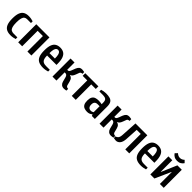

<svg xmlns="http://www.w3.org/2000/svg" viewBox="394 -2211 3755 3755"><g transform="rotate(45 2271.5 -333.5)"><path d="M247 10Q178 10 132.5 -15Q87 -40 64.5 -96.5Q42 -153 42 -250Q42 -347 64 -403.5Q86 -460 129.5 -485Q173 -510 237 -510Q272 -510 306.5 -504Q341 -498 363 -490V-443H257Q224 -443 200.5 -427Q177 -411 164.5 -369Q152 -327 152 -250Q152 -173 165 -131.5Q178 -90 203.5 -73.5Q229 -57 267 -57H373V-10Q351 -3 316.5 3.5Q282 10 247 10Z M453 0V-500H818V0H708V-428H563V0Z M1145 10Q1068 10 1019.5 -15Q971 -40 948 -96.5Q925 -153 925 -250Q925 -347 946.5 -403.5Q968 -460 1009.5 -485Q1051 -510 1110 -510Q1169 -510 1210 -485Q1251 -460 1273 -403.5Q1295 -347 1295 -250V-217H1035Q1035 -127 1066 -92Q1097 -57 1165 -57H1271V-10Q1249 -3 1214.5 3.5Q1180 10 1145 10ZM1035 -283H1185Q1185 -349 1175 -385Q1165 -421 1148 -434.5Q1131 -448 1110 -448Q1089 -448 1072 -434.5Q1055 -421 1045 -385Q1035 -349 1035 -283Z M1726 10Q1680 10 1653 -13.5Q1626 -37 1616 -75L1591 -170Q1576 -227 1532 -227H1511V0H1401V-500H1511V-298H1532Q1545 -298 1556.5 -309.5Q1568 -321 1581 -355L1609 -428Q1625 -468 1648.5 -489Q1672 -510 1716 -510Q1740 -510 1759 -505Q1778 -500 1778 -500V-453Q1750 -453 1738 -443.5Q1726 -434 1721 -422L1696 -355Q1680 -312 1662.5 -292.5Q1645 -273 1622 -267V-263Q1649 -257 1671.5 -236.5Q1694 -216 1706 -170L1728 -85Q1732 -70 1746 -58.5Q1760 -47 1788 -47V0Q1788 0 1769.5 5Q1751 10 1726 10Z M1935 0V-428H1808V-500H2171V-428H2045V0Z M2366 10Q2323 10 2288 -3Q2253 -16 2233 -50.5Q2213 -85 2213 -150Q2213 -214 2233.5 -248.5Q2254 -283 2290 -295.5Q2326 -308 2373 -308Q2396 -308 2419.5 -305Q2443 -302 2463 -298V-340Q2463 -403 2434.5 -423Q2406 -443 2356 -443H2256V-490Q2279 -498 2312.5 -504Q2346 -510 2376 -510Q2441 -510 2485 -496.5Q2529 -483 2551 -446.5Q2573 -410 2573 -340V0H2491L2479 -30H2474Q2457 -14 2430 -2Q2403 10 2366 10ZM2403 -57Q2422 -57 2438 -63.5Q2454 -70 2463 -77V-242H2403Q2383 -242 2364.5 -234Q2346 -226 2334.5 -206Q2323 -186 2323 -150Q2323 -113 2334.5 -93Q2346 -73 2364.5 -65Q2383 -57 2403 -57Z M3028 10Q2982 10 2955 -13.5Q2928 -37 2918 -75L2893 -170Q2878 -227 2834 -227H2813V0H2703V-500H2813V-298H2834Q2847 -298 2858.5 -309.5Q2870 -321 2883 -355L2911 -428Q2927 -468 2950.5 -489Q2974 -510 3018 -510Q3042 -510 3061 -505Q3080 -500 3080 -500V-453Q3052 -453 3040 -443.5Q3028 -434 3023 -422L2998 -355Q2982 -312 2964.5 -292.5Q2947 -273 2924 -267V-263Q2951 -257 2973.5 -236.5Q2996 -216 3008 -170L3030 -85Q3034 -70 3048 -58.5Q3062 -47 3090 -47V0Q3090 0 3071.5 5Q3053 10 3028 10Z M3162 10Q3137 10 3119 5Q3101 0 3100 0V-47Q3127 -47 3150 -73Q3173 -99 3177 -160L3197 -500H3525V0H3415V-428H3303L3287 -160Q3282 -73 3247 -31.5Q3212 10 3162 10Z M3852 10Q3775 10 3726.5 -15Q3678 -40 3655 -96.5Q3632 -153 3632 -250Q3632 -347 3653.5 -403.5Q3675 -460 3716.5 -485Q3758 -510 3817 -510Q3876 -510 3917 -485Q3958 -460 3980 -403.5Q4002 -347 4002 -250V-217H3742Q3742 -127 3773 -92Q3804 -57 3872 -57H3978V-10Q3956 -3 3921.5 3.5Q3887 10 3852 10ZM3742 -283H3892Q3892 -349 3882 -385Q3872 -421 3855 -434.5Q3838 -448 3817 -448Q3796 -448 3779 -434.5Q3762 -421 3752 -385Q3742 -349 3742 -283Z M4108 0V-500H4215V-183H4220L4356 -500H4478V0H4371V-327H4366L4220 0ZM4288 -557Q4239 -557 4205 -577Q4171 -597 4150 -630L4196 -677Q4211 -662 4234.5 -649.5Q4258 -637 4288 -637Q4318 -637 4341.5 -649.5Q4365 -662 4380 -677L4426 -630Q4405 -597 4371 -577Q4337 -557 4288 -557Z"/></g></svg>

Font: Cuprum SemiBold
Style: Regular
Weight: 600
Designer: Jovanny Lemonad
Foundry: Jovanny Lemonad
Version: Version 3.000